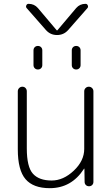

<svg xmlns="http://www.w3.org/2000/svg" viewBox="-20 -973 586 1003"><path d="M427 -953Q435 -953 438.5 -945Q442 -937 437 -931L336 -816Q313 -790 278 -790Q243 -790 220 -816L119 -931Q114 -937 117.5 -945Q121 -953 129 -953Q159 -953 178 -931L276 -815Q277 -814 278 -814L280 -815L378 -931Q397 -953 427 -953ZM355 -710Q355 -720 361.5 -726.5Q368 -733 378 -733Q388 -733 394.5 -726.5Q401 -720 401 -710V-633Q401 -623 394.5 -616.5Q388 -610 378 -610Q368 -610 361.5 -616.5Q355 -623 355 -633ZM155 -710Q155 -720 161.5 -726.5Q168 -733 178 -733Q188 -733 194.5 -726.5Q201 -720 201 -710V-633Q201 -623 194.5 -616.5Q188 -610 178 -610Q168 -610 161.5 -616.5Q155 -623 155 -633ZM240 10Q154 10 113.5 -37Q73 -84 73 -193V-496Q73 -506 80 -513Q87 -520 97 -520Q107 -520 113.5 -513Q120 -506 120 -496V-198Q120 -101 152 -65.5Q184 -30 250 -30Q311 -30 365.5 -81.5Q420 -133 420 -195V-496Q420 -506 427 -513Q434 -520 444 -520Q454 -520 461 -513Q468 -506 468 -496V-23Q468 -13 461.5 -6.5Q455 0 445 0Q435 0 428.5 -6.5Q422 -13 422 -23L421 -91Q421 -92 420 -92Q418 -92 418 -90Q353 10 240 10Z"/></svg>

Font: Rounded Mplus 1c Light
Style: Regular
Weight: 300
Version: Version 1.059.20150529